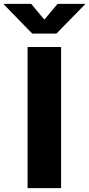

<svg xmlns="http://www.w3.org/2000/svg" viewBox="-87 -970 458 990"><path d="M228 -727.5V0H55.2V-727.5ZM73.7 -950.2 141.6 -868.7 210 -950.2H351.1V-947.3L204.1 -796.9H79.1L-67.4 -947.3V-950.2Z"/></svg>

Font: Inter 17pt ExtraBold
Style: Regular
Weight: 800
Version: Version 4.001;git-66647c0bb